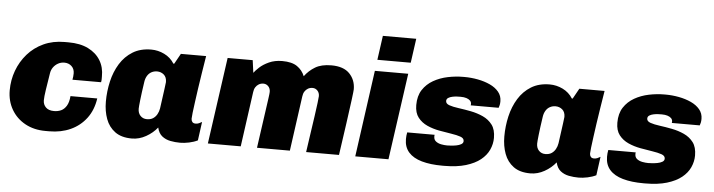

<svg xmlns="http://www.w3.org/2000/svg" viewBox="-46 -919 4198 1129"><g transform="rotate(5 2053.5 -355.0)"><path d="M246 10Q178 10 126 -18.5Q74 -47 45 -97Q16 -147 16 -210Q16 -271 36.5 -326.5Q57 -382 95.5 -426Q134 -470 189 -495.5Q244 -521 313 -521H336Q405 -521 452.5 -497.5Q500 -474 525 -433Q550 -392 549 -338Q549 -330 549 -321.5Q549 -313 547 -304H378Q380 -313 381 -323Q382 -333 382 -342Q382 -368 365 -384Q348 -400 322 -400Q302 -400 285 -390.5Q268 -381 257 -365.5Q246 -350 243 -330Q234 -275 227.5 -232Q221 -189 221 -169Q221 -144 237.5 -127.5Q254 -111 286 -111Q309 -111 327.5 -119.5Q346 -128 359 -149Q372 -170 375 -207H533Q523 -138 486.5 -89.5Q450 -41 394 -15.5Q338 10 269 10Z M756 10Q694 10 656.5 -17.5Q619 -45 602 -91Q585 -137 585 -193Q585 -254 598.5 -312.5Q612 -371 641 -418Q670 -465 715.5 -493Q761 -521 825 -521Q865 -521 902 -503Q939 -485 961 -450H966L1000 -511H1149Q1141 -461 1133 -411.5Q1125 -362 1118.5 -316.5Q1112 -271 1107 -234Q1102 -197 1099 -172Q1096 -147 1096 -137Q1096 -126 1102 -118Q1108 -110 1122 -110Q1132 -110 1141.5 -114Q1151 -118 1159 -123L1144 -13Q1122 -2 1093.5 4Q1065 10 1041 10Q1011 10 983 4.5Q955 -1 934 -17.5Q913 -34 905 -68Q879 -35 839 -12.5Q799 10 756 10ZM834 -111Q856 -111 870.5 -120.5Q885 -130 894 -146Q903 -162 906 -181Q917 -263 922 -297.5Q927 -332 927 -338Q927 -367 910 -381.5Q893 -396 870 -396Q852 -396 837 -388Q822 -380 812.5 -364.5Q803 -349 800 -328Q790 -261 785.5 -220Q781 -179 781 -168Q781 -142 796 -126.5Q811 -111 834 -111Z M1204 0 1276 -511H1424L1434 -437Q1443 -450 1464.5 -470Q1486 -490 1520 -505.5Q1554 -521 1598 -521Q1655 -521 1686 -499.5Q1717 -478 1731 -443Q1756 -477 1792.5 -499Q1829 -521 1888 -521Q1960 -521 1995.5 -484Q2031 -447 2031 -392Q2031 -383 2024 -328.5Q2017 -274 2005 -188.5Q1993 -103 1978 0H1784Q1792 -58 1800.5 -114Q1809 -170 1815.5 -216.5Q1822 -263 1826 -294.5Q1830 -326 1830 -334Q1830 -354 1818 -366.5Q1806 -379 1789 -379Q1774 -379 1762 -372Q1750 -365 1742.5 -353Q1735 -341 1733 -324L1688 0H1494Q1502 -58 1510 -113.5Q1518 -169 1524.5 -215.5Q1531 -262 1535.5 -293.5Q1540 -325 1540 -334Q1540 -354 1528 -366.5Q1516 -379 1499 -379Q1484 -379 1472 -372Q1460 -365 1452.5 -353Q1445 -341 1443 -324L1398 0Z M2074 0 2145 -511H2342L2270 0ZM2154 -577 2174 -720H2371L2351 -577Z M2589 10Q2518 10 2467 -4.5Q2416 -19 2389 -49.5Q2362 -80 2362 -127Q2362 -137 2363 -147.5Q2364 -158 2366 -167H2528Q2527 -163 2527 -161Q2527 -159 2527 -156Q2527 -138 2540 -128Q2553 -118 2571.5 -114.5Q2590 -111 2606 -111Q2613 -111 2628.5 -112Q2644 -113 2660.5 -116Q2677 -119 2689 -126Q2701 -133 2701 -145Q2701 -162 2679.5 -169.5Q2658 -177 2624.5 -182Q2591 -187 2553 -194Q2515 -201 2481.5 -216Q2448 -231 2426.5 -258.5Q2405 -286 2405 -332Q2405 -386 2428.5 -422Q2452 -458 2490.5 -480Q2529 -502 2575 -511.5Q2621 -521 2666 -521H2674Q2713 -521 2752.5 -513.5Q2792 -506 2824.5 -491Q2857 -476 2876.5 -452.5Q2896 -429 2896 -397Q2896 -384 2894 -375Q2892 -366 2889 -358H2724Q2725 -360 2725 -363Q2725 -366 2725 -367Q2725 -378 2717 -386Q2709 -394 2695 -398.5Q2681 -403 2661 -403Q2654 -403 2640.5 -402.5Q2627 -402 2612.5 -399Q2598 -396 2588 -389.5Q2578 -383 2578 -371Q2578 -355 2599.5 -347.5Q2621 -340 2655 -335.5Q2689 -331 2727.5 -323.5Q2766 -316 2800 -300.5Q2834 -285 2855.5 -256.5Q2877 -228 2877 -179Q2877 -143 2861.5 -109Q2846 -75 2813 -48.5Q2780 -22 2727 -6Q2674 10 2599 10Z M3108 10Q3046 10 3008.5 -17.5Q2971 -45 2954 -91Q2937 -137 2937 -193Q2937 -254 2950.5 -312.5Q2964 -371 2993 -418Q3022 -465 3067.5 -493Q3113 -521 3177 -521Q3217 -521 3254 -503Q3291 -485 3313 -450H3318L3352 -511H3501Q3493 -461 3485 -411.5Q3477 -362 3470.5 -316.5Q3464 -271 3459 -234Q3454 -197 3451 -172Q3448 -147 3448 -137Q3448 -126 3454 -118Q3460 -110 3474 -110Q3484 -110 3493.5 -114Q3503 -118 3511 -123L3496 -13Q3474 -2 3445.5 4Q3417 10 3393 10Q3363 10 3335 4.5Q3307 -1 3286 -17.5Q3265 -34 3257 -68Q3231 -35 3191 -12.5Q3151 10 3108 10ZM3186 -111Q3208 -111 3222.5 -120.5Q3237 -130 3246 -146Q3255 -162 3258 -181Q3269 -263 3274 -297.5Q3279 -332 3279 -338Q3279 -367 3262 -381.5Q3245 -396 3222 -396Q3204 -396 3189 -388Q3174 -380 3164.5 -364.5Q3155 -349 3152 -328Q3142 -261 3137.5 -220Q3133 -179 3133 -168Q3133 -142 3148 -126.5Q3163 -111 3186 -111Z M3776 10Q3705 10 3654 -4.5Q3603 -19 3576 -49.5Q3549 -80 3549 -127Q3549 -137 3550 -147.5Q3551 -158 3553 -167H3715Q3714 -163 3714 -161Q3714 -159 3714 -156Q3714 -138 3727 -128Q3740 -118 3758.5 -114.5Q3777 -111 3793 -111Q3800 -111 3815.5 -112Q3831 -113 3847.5 -116Q3864 -119 3876 -126Q3888 -133 3888 -145Q3888 -162 3866.5 -169.5Q3845 -177 3811.5 -182Q3778 -187 3740 -194Q3702 -201 3668.5 -216Q3635 -231 3613.5 -258.5Q3592 -286 3592 -332Q3592 -386 3615.5 -422Q3639 -458 3677.5 -480Q3716 -502 3762 -511.5Q3808 -521 3853 -521H3861Q3900 -521 3939.5 -513.5Q3979 -506 4011.5 -491Q4044 -476 4063.5 -452.5Q4083 -429 4083 -397Q4083 -384 4081 -375Q4079 -366 4076 -358H3911Q3912 -360 3912 -363Q3912 -366 3912 -367Q3912 -378 3904 -386Q3896 -394 3882 -398.5Q3868 -403 3848 -403Q3841 -403 3827.5 -402.5Q3814 -402 3799.5 -399Q3785 -396 3775 -389.5Q3765 -383 3765 -371Q3765 -355 3786.5 -347.5Q3808 -340 3842 -335.5Q3876 -331 3914.5 -323.5Q3953 -316 3987 -300.5Q4021 -285 4042.5 -256.5Q4064 -228 4064 -179Q4064 -143 4048.5 -109Q4033 -75 4000 -48.5Q3967 -22 3914 -6Q3861 10 3786 10Z"/></g></svg>

Font: Chivo Medium Black
Style: Italic
Weight: 900
Italic angle: -8.05°
Version: Version 2.002